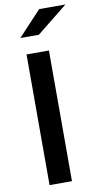

<svg xmlns="http://www.w3.org/2000/svg" viewBox="-101 -969 529 1013"><g transform="rotate(-10 163.5 -462.0)"><path d="M79 0V-700H199V0ZM62 -791 186 -924H327L161 -791Z"/></g></svg>

Font: Red Hat Text Medium
Style: Regular
Weight: 500
Designer: Pentagram, MCKL
Foundry: Pentagram, MCKL
Version: Version 1.023